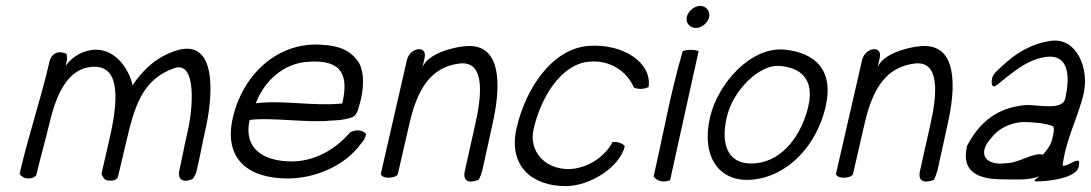

<svg xmlns="http://www.w3.org/2000/svg" viewBox="-20 -617 3711 653"><path d="M47 -25C64 -1 100 -10 104 -23C113 -64 138 -154 147 -193C169 -287 207 -390 302 -390C404 -390 372 -229 350 -134L325 -25C330 -17 334 -2 350 -3C365 -2 375 -3 381 -15L408 -129C437 -253 462 -346 572 -385C649 -412 637 -250 618 -169C608 -127 600 -82 590 -37C583 -6 604 7 636 -9C642 -18 647 -27 649 -37C660 -83 668 -130 678 -173C704 -285 722 -490 579 -445C512 -423 467 -381 431 -327C421 -374 379 -448 306 -448C265 -448 226 -425 203 -393L207 -410C209 -419 208 -427 206 -434C181 -446 155 -438 148 -406C118 -277 78 -160 49 -36Z M772 -217C740 -79 821 -10 959 -10C1047 -10 1152 -50 1209 -130C1217 -138 1223 -149 1225 -161C1214 -175 1192 -178 1171 -167C1115 -102 1043 -68 972 -68C875 -68 807 -113 829 -209C901 -219 1030 -198 1105 -207C1105 -207 1149 -207 1177 -218C1198 -226 1199 -253 1207 -277C1220 -333 1217 -384 1195 -412C1170 -445 1135 -462 1071 -465C924 -474 806 -364 772 -217ZM850 -266C879 -342 945 -403 1030 -407C1145 -415 1166 -359 1144 -265C1045 -255 949 -277 850 -266Z M1275 -25C1281 -6 1329 -11 1333 -25L1374 -203C1400 -311 1443 -389 1543 -401C1635 -412 1616 -280 1596 -193C1582 -132 1573 -88 1561 -36C1553 0 1574 7 1608 -5C1613 -15 1617 -25 1620 -36C1632 -88 1644 -146 1655 -195C1684 -322 1689 -472 1562 -460C1517 -456 1436 -434 1417 -389L1424 -420C1434 -465 1374 -456 1364 -413Z M1737 -182C1707 -51 1791 16 1904 16C1988 16 2089 -50 2105 -120C2098 -129 2081 -136 2063 -134C2038 -83 1974 -42 1913 -42C1834 -42 1777 -102 1795 -179C1819 -283 1886 -397 1981 -407C2056 -415 2113 -373 2136 -319C2150 -313 2170 -313 2186 -321C2198 -404 2099 -469 1984 -461C1858 -453 1768 -316 1737 -182Z M2316 -560C2311 -539 2326 -522 2347 -522C2367 -522 2387 -539 2392 -559C2396 -578 2382 -597 2362 -597C2342 -597 2321 -580 2316 -560ZM2203 -17C2212 -3 2234 6 2259 -4C2285 -120 2330 -327 2356 -443C2342 -449 2317 -449 2302 -443C2260 -300 2238 -170 2203 -17Z M2395 -219C2364 -86 2424 4 2538 -6C2663 -17 2759 -127 2788 -254C2817 -380 2751 -437 2651 -448C2535 -461 2422 -334 2395 -219ZM2452 -219C2473 -311 2563 -397 2629 -393C2702 -388 2751 -349 2729 -255C2708 -164 2647 -73 2554 -62C2461 -51 2428 -117 2452 -219Z M2823 -25C2829 -6 2877 -11 2881 -25L2922 -203C2948 -311 2991 -389 3091 -401C3183 -412 3164 -280 3144 -193C3130 -132 3121 -88 3109 -36C3101 0 3122 7 3156 -5C3161 -15 3165 -25 3168 -36C3180 -88 3192 -146 3203 -195C3232 -322 3237 -472 3110 -460C3065 -456 2984 -434 2965 -389L2972 -420C2982 -465 2922 -456 2912 -413Z M3269 -121C3248 -32 3306 -7 3392 -7C3443 -7 3472 -3 3515 -17C3518 -18 3488 -1 3502 0C3537 1 3645 -10 3649 -52C3650 -59 3651 -65 3649 -70C3636 -75 3608 -49 3594 -54C3605 -145 3647 -217 3666 -301C3684 -381 3644 -491 3553 -478C3486 -468 3433 -435 3388 -392C3376 -381 3355 -364 3354 -349C3351 -334 3352 -313 3372 -329C3421 -368 3475 -418 3544 -424C3605 -429 3618 -375 3608 -309L3603 -282C3594 -241 3517 -260 3471 -260C3371 -252 3311 -201 3269 -121ZM3351 -147C3374 -179 3414 -199 3458 -202C3500 -202 3537 -197 3561 -188C3568 -181 3562 -158 3558 -142C3554 -123 3538 -103 3527 -91C3494 -100 3446 -62 3402 -62C3332 -52 3302 -94 3351 -147Z"/></svg>

Font: Comica
Style: RgIta
Weight: 400
Designer: Jasper
Foundry: KineticPlasma Fonts/Cannot Into Space Fonts
Version: Version 0.89